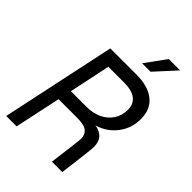

<svg xmlns="http://www.w3.org/2000/svg" viewBox="-261 -1015 1123 1123"><g transform="rotate(45 300.0 -454.0)"><path d="M12 0 163 -710H379Q476 -710 529 -667.5Q582 -625 582 -545Q582 -483 554 -434.5Q526 -386 480.5 -357Q435 -328 383 -324L381 -336Q443 -332 473 -308.5Q503 -285 503 -233Q503 -222 500.5 -200.5Q498 -179 495 -153L476 0H390L410 -157Q412 -175 414 -191Q416 -207 416 -217Q416 -249 394 -267.5Q372 -286 310 -286H159L98 0ZM177 -370H307Q360 -370 401 -389.5Q442 -409 466 -445Q490 -481 490 -530Q490 -577 457 -601.5Q424 -626 361 -626H231ZM356 -780 449 -908H543L426 -780Z"/></g></svg>

Font: Geist Mono
Style: Italic
Weight: 400
Italic angle: -12°
Monospace: yes
Designer: Basement.studio, Andrés Briganti, Mateo Zaragoza
Foundry: Basement.studio, Vercel, Andrés Briganti, Guido Ferreyra, Mateo Zaragoza
Version: Version 1.500